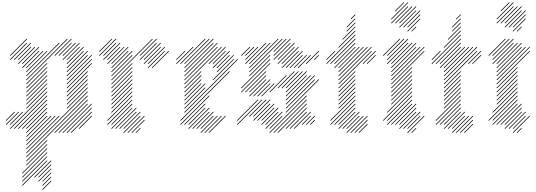

<svg xmlns="http://www.w3.org/2000/svg" viewBox="-20 -1131 4719 1691"><path d="M214.3 254.3 754.3 -285.7 750 -290 210 250ZM214.3 218.6 754.3 -321.4 750 -325.7 210 214.3ZM571.4 -174.3 754.3 -357.1 750 -361.4 567.1 -178.6ZM571.4 -210 754.3 -392.9 750 -397.1 567.1 -214.3ZM571.4 -245.7 754.3 -428.6 750 -432.9 567.1 -250ZM571.4 -281.4 754.3 -464.3 750 -468.6 567.1 -285.7ZM571.4 -317.1 754.3 -500 750 -504.3 567.1 -321.4ZM571.4 -352.9 790 -571.4 785.7 -575.7 567.1 -357.1ZM571.4 -388.6 790 -607.1 785.7 -611.4 567.1 -392.9ZM571.4 -424.3 790 -642.9 785.7 -647.1 567.1 -428.6ZM571.4 -460 754.3 -642.9 750 -647.1 567.1 -464.3ZM571.4 -495.7 754.3 -678.6 750 -682.9 567.1 -500ZM571.4 -531.4 718.6 -678.6 714.3 -682.9 567.1 -535.7ZM571.4 -567.1 718.6 -714.3 714.3 -718.6 567.1 -571.4ZM571.4 -602.9 682.9 -714.3 678.6 -718.6 567.1 -607.1ZM535.7 -602.9 682.9 -750 678.6 -754.3 531.4 -607.1ZM535.7 -638.6 647.1 -750 642.9 -754.3 531.4 -642.9ZM464.3 40 754.3 -250 750 -254.3 460 35.7ZM500 40 754.3 -214.3 750 -218.6 495.7 35.7ZM535.7 40 790 -214.3 785.7 -218.6 531.4 35.7ZM571.4 40 790 -178.6 785.7 -182.9 567.1 35.7ZM607.1 40 790 -142.9 785.7 -147.1 602.9 35.7ZM678.6 4.3 790 -107.1 785.7 -111.4 674.3 0ZM500 -638.6 611.4 -750 607.1 -754.3 495.7 -642.9ZM464.3 -638.6 611.4 -785.7 607.1 -790 460 -642.9ZM214.3 -424.3 575.7 -785.7 571.4 -790 210 -428.6ZM214.3 -460 504.3 -750 500 -754.3 210 -464.3ZM214.3 -495.7 397.1 -678.6 392.9 -682.9 210 -500ZM214.3 -531.4 361.4 -678.6 357.1 -682.9 210 -535.7ZM178.6 -531.4 325.7 -678.6 321.4 -682.9 174.3 -535.7ZM142.9 -567.1 290 -714.3 285.7 -718.6 138.6 -571.4ZM142.9 -602.9 254.3 -714.3 250 -718.6 138.6 -607.1ZM107.1 -602.9 254.3 -750 250 -754.3 102.9 -607.1ZM71.4 -602.9 218.6 -750 214.3 -754.3 67.1 -607.1ZM71.4 -638.6 218.6 -785.7 214.3 -790 67.1 -642.9ZM178.6 -567.1 325.7 -714.3 321.4 -718.6 174.3 -571.4ZM214.3 -388.6 397.1 -571.4 392.9 -575.7 210 -392.9ZM214.3 -352.9 397.1 -535.7 392.9 -540 210 -357.1ZM214.3 -317.1 397.1 -500 392.9 -504.3 210 -321.4ZM214.3 -281.4 397.1 -464.3 392.9 -468.6 210 -285.7ZM214.3 -245.7 397.1 -428.6 392.9 -432.9 210 -250ZM214.3 -210 397.1 -392.9 392.9 -397.1 210 -214.3ZM214.3 -174.3 397.1 -357.1 392.9 -361.4 210 -178.6ZM71.4 4.3 397.1 -321.4 392.9 -325.7 67.1 0ZM107.1 4.3 397.1 -285.7 392.9 -290 102.9 0ZM142.9 4.3 397.1 -250 392.9 -254.3 138.6 0ZM178.6 4.3 397.1 -214.3 392.9 -218.6 174.3 0ZM214.3 4.3 397.1 -178.6 392.9 -182.9 210 0ZM214.3 40 397.1 -142.9 392.9 -147.1 210 35.7ZM214.3 111.4 432.9 -107.1 428.6 -111.4 210 107.1ZM214.3 147.1 468.6 -107.1 464.3 -111.4 210 142.9ZM214.3 182.9 504.3 -107.1 500 -111.4 210 178.6ZM35.7 -67.1 111.4 -142.9 107.1 -147.1 31.4 -71.4ZM35.7 -31.4 147.1 -142.9 142.9 -147.1 31.4 -35.7ZM71.4 -31.4 182.9 -142.9 178.6 -147.1 67.1 -35.7ZM214.3 75.7 397.1 -107.1 392.9 -111.4 210 71.4ZM214.3 290 397.1 107.1 392.9 102.9 210 285.7ZM178.6 397.1 397.1 178.6 392.9 174.3 174.3 392.9ZM214.3 325.7 397.1 142.9 392.9 138.6 210 321.4ZM178.6 432.9 397.1 214.3 392.9 210 174.3 428.6ZM178.6 468.6 397.1 250 392.9 245.7 174.3 464.3ZM178.6 504.3 397.1 285.7 392.9 281.4 174.3 500ZM285.7 432.9 432.9 285.7 428.6 281.4 281.4 428.6ZM321.4 432.9 432.9 321.4 428.6 317.1 317.1 428.6ZM321.4 468.6 432.9 357.1 428.6 352.9 317.1 464.3ZM357.1 468.6 432.9 392.9 428.6 388.6 352.9 464.3ZM357.1 504.3 432.9 428.6 428.6 424.3 352.9 500ZM357.1 540 432.9 464.3 428.6 460 352.9 535.7Z M1142.9 40 1254.3 -71.4 1250 -75.7 1138.6 35.7ZM1107.1 40 1254.3 -107.1 1250 -111.4 1102.9 35.7ZM1178.6 40 1218.6 0 1214.3 -4.3 1174.3 35.7ZM1071.4 40 1218.6 -107.1 1214.3 -111.4 1067.1 35.7ZM1071.4 4.3 1218.6 -142.9 1214.3 -147.1 1067.1 0ZM1035.7 4.3 1182.9 -142.9 1178.6 -147.1 1031.4 0ZM1000 4.3 1182.9 -178.6 1178.6 -182.9 995.7 0ZM964.3 -31.4 1147.1 -214.3 1142.9 -218.6 960 -35.7ZM928.6 -31.4 1147.1 -250 1142.9 -254.3 924.3 -35.7ZM928.6 -67.1 1147.1 -285.7 1142.9 -290 924.3 -71.4ZM964.3 4.3 1147.1 -178.6 1142.9 -182.9 960 0ZM964.3 -138.6 1147.1 -321.4 1142.9 -325.7 960 -142.9ZM964.3 -174.3 1147.1 -357.1 1142.9 -361.4 960 -178.6ZM964.3 -210 1147.1 -392.9 1142.9 -397.1 960 -214.3ZM964.3 -245.7 1147.1 -428.6 1142.9 -432.9 960 -250ZM964.3 -281.4 1147.1 -464.3 1142.9 -468.6 960 -285.7ZM964.3 -317.1 1147.1 -500 1142.9 -504.3 960 -321.4ZM964.3 -352.9 1147.1 -535.7 1142.9 -540 960 -357.1ZM964.3 -388.6 1147.1 -571.4 1142.9 -575.7 960 -392.9ZM964.3 -424.3 1325.7 -785.7 1321.4 -790 960 -428.6ZM964.3 -460 1147.1 -642.9 1142.9 -647.1 960 -464.3ZM964.3 -495.7 1147.1 -678.6 1142.9 -682.9 960 -500ZM964.3 -531.4 1111.4 -678.6 1107.1 -682.9 960 -535.7ZM964.3 -567.1 1111.4 -714.3 1107.1 -718.6 960 -571.4ZM928.6 -567.1 1075.7 -714.3 1071.4 -718.6 924.3 -571.4ZM1214.3 -638.6 1361.4 -785.7 1357.1 -790 1210 -642.9ZM1214.3 -602.9 1361.4 -750 1357.1 -754.3 1210 -607.1ZM1285.7 -531.4 1432.9 -678.6 1428.6 -682.9 1281.4 -535.7ZM1285.7 -567.1 1432.9 -714.3 1428.6 -718.6 1281.4 -571.4ZM1250 -567.1 1397.1 -714.3 1392.9 -718.6 1245.7 -571.4ZM1250 -602.9 1397.1 -750 1392.9 -754.3 1245.7 -607.1ZM1321.4 -531.4 1468.6 -678.6 1464.3 -682.9 1317.1 -535.7ZM928.6 -602.9 1040 -714.3 1035.7 -718.6 924.3 -607.1ZM892.9 -602.9 1040 -750 1035.7 -754.3 888.6 -607.1ZM857.1 -638.6 1004.3 -785.7 1000 -790 852.9 -642.9ZM857.1 -674.3 968.6 -785.7 964.3 -790 852.9 -678.6ZM892.9 -638.6 1004.3 -750 1000 -754.3 888.6 -642.9Z M1571.4 -67.1 2004.3 -500 2000 -504.3 1567.1 -71.4ZM1607.1 -31.4 1790 -214.3 1785.7 -218.6 1602.9 -35.7ZM1642.9 -31.4 1790 -178.6 1785.7 -182.9 1638.6 -35.7ZM1642.9 4.3 1825.7 -178.6 1821.4 -182.9 1638.6 0ZM1678.6 4.3 1825.7 -142.9 1821.4 -147.1 1674.3 0ZM1714.3 4.3 1861.4 -142.9 1857.1 -147.1 1710 0ZM1750 4.3 1861.4 -107.1 1857.1 -111.4 1745.7 0ZM1750 40 1897.1 -107.1 1892.9 -111.4 1745.7 35.7ZM1785.7 40 1932.9 -107.1 1928.6 -111.4 1781.4 35.7ZM1821.4 40 1968.6 -107.1 1964.3 -111.4 1817.1 35.7ZM1571.4 -31.4 1825.7 -285.7 1821.4 -290 1567.1 -35.7ZM1607.1 -138.6 2075.7 -607.1 2071.4 -611.4 1602.9 -142.9ZM1607.1 -174.3 1790 -357.1 1785.7 -361.4 1602.9 -178.6ZM1607.1 -210 1790 -392.9 1785.7 -397.1 1602.9 -214.3ZM1607.1 -245.7 1754.3 -392.9 1750 -397.1 1602.9 -250ZM1607.1 -281.4 1754.3 -428.6 1750 -432.9 1602.9 -285.7ZM1607.1 -317.1 1754.3 -464.3 1750 -468.6 1602.9 -321.4ZM1607.1 -352.9 1754.3 -500 1750 -504.3 1602.9 -357.1ZM1857.1 -424.3 2040 -607.1 2035.7 -611.4 1852.9 -428.6ZM1892.9 -495.7 2040 -642.9 2035.7 -647.1 1888.6 -500ZM1892.9 -531.4 2004.3 -642.9 2000 -647.1 1888.6 -535.7ZM1857.1 -531.4 2004.3 -678.6 2000 -682.9 1852.9 -535.7ZM1857.1 -567.1 1968.6 -678.6 1964.3 -682.9 1852.9 -571.4ZM1821.4 -567.1 1968.6 -714.3 1964.3 -718.6 1817.1 -571.4ZM1607.1 -388.6 1932.9 -714.3 1928.6 -718.6 1602.9 -392.9ZM1607.1 -424.3 1897.1 -714.3 1892.9 -718.6 1602.9 -428.6ZM1607.1 -460 1897.1 -750 1892.9 -754.3 1602.9 -464.3ZM1607.1 -495.7 1861.4 -750 1857.1 -754.3 1602.9 -500ZM1607.1 -567.1 1825.7 -785.7 1821.4 -790 1602.9 -571.4ZM1607.1 -531.4 1861.4 -785.7 1857.1 -790 1602.9 -535.7ZM1571.4 -567.1 1790 -785.7 1785.7 -790 1567.1 -571.4ZM1535.7 -567.1 1682.9 -714.3 1678.6 -718.6 1531.4 -571.4ZM1535.7 -602.9 1611.4 -678.6 1607.1 -682.9 1531.4 -607.1Z M2178.6 -102.9 2325.7 -250 2321.4 -254.3 2174.3 -107.1ZM2214.3 -102.9 2361.4 -250 2357.1 -254.3 2210 -107.1ZM2214.3 -67.1 2361.4 -214.3 2357.1 -218.6 2210 -71.4ZM2250 -67.1 2397.1 -214.3 2392.9 -218.6 2245.7 -71.4ZM2285.7 -67.1 2397.1 -178.6 2392.9 -182.9 2281.4 -71.4ZM2285.7 -31.4 2432.9 -178.6 2428.6 -182.9 2281.4 -35.7ZM2321.4 -31.4 2432.9 -142.9 2428.6 -147.1 2317.1 -35.7ZM2321.4 4.3 2468.6 -142.9 2464.3 -147.1 2317.1 0ZM2357.1 4.3 2468.6 -107.1 2464.3 -111.4 2352.9 0ZM2357.1 40 2682.9 -285.7 2678.6 -290 2352.9 35.7ZM2428.6 40 2682.9 -214.3 2678.6 -218.6 2424.3 35.7ZM2500 4.3 2682.9 -178.6 2678.6 -182.9 2495.7 0ZM2392.9 40 2682.9 -250 2678.6 -254.3 2388.6 35.7ZM2500 -138.6 2790 -428.6 2785.7 -432.9 2495.7 -142.9ZM2500 -210 2754.3 -464.3 2750 -468.6 2495.7 -214.3ZM2500 -245.7 2718.6 -464.3 2714.3 -468.6 2495.7 -250ZM2500 -174.3 2754.3 -428.6 2750 -432.9 2495.7 -178.6ZM2678.6 -31.4 2754.3 -107.1 2750 -111.4 2674.3 -35.7ZM2642.9 -31.4 2718.6 -107.1 2714.3 -111.4 2638.6 -35.7ZM2571.4 4.3 2718.6 -142.9 2714.3 -147.1 2567.1 0ZM2535.7 4.3 2682.9 -142.9 2678.6 -147.1 2531.4 0ZM2714.3 -31.4 2754.3 -71.4 2750 -75.7 2710 -35.7ZM2500 -281.4 2682.9 -464.3 2678.6 -468.6 2495.7 -285.7ZM2500 -352.9 2647.1 -500 2642.9 -504.3 2495.7 -357.1ZM2464.3 -352.9 2611.4 -500 2607.1 -504.3 2460 -357.1ZM2500 -317.1 2682.9 -500 2678.6 -504.3 2495.7 -321.4ZM2428.6 -352.9 2575.7 -500 2571.4 -504.3 2424.3 -357.1ZM2071.4 -31.4 2290 -250 2285.7 -254.3 2067.1 -35.7ZM2285.7 -281.4 2397.1 -392.9 2392.9 -397.1 2281.4 -285.7ZM2250 -281.4 2361.4 -392.9 2357.1 -397.1 2245.7 -285.7ZM2071.4 -67.1 2254.3 -250 2250 -254.3 2067.1 -71.4ZM2214.3 -281.4 2361.4 -428.6 2357.1 -432.9 2210 -285.7ZM2178.6 -281.4 2325.7 -428.6 2321.4 -432.9 2174.3 -285.7ZM2178.6 -317.1 2325.7 -464.3 2321.4 -468.6 2174.3 -321.4ZM2142.9 -317.1 2325.7 -500 2321.4 -504.3 2138.6 -321.4ZM2107.1 -317.1 2361.4 -571.4 2357.1 -575.7 2102.9 -321.4ZM2107.1 -352.9 2361.4 -607.1 2357.1 -611.4 2102.9 -357.1ZM2178.6 -460 2361.4 -642.9 2357.1 -647.1 2174.3 -464.3ZM2178.6 -495.7 2468.6 -785.7 2464.3 -790 2174.3 -500ZM2178.6 -531.4 2432.9 -785.7 2428.6 -790 2174.3 -535.7ZM2178.6 -567.1 2361.4 -750 2357.1 -754.3 2174.3 -571.4ZM2142.9 -567.1 2325.7 -750 2321.4 -754.3 2138.6 -571.4ZM2142.9 -602.9 2254.3 -714.3 2250 -718.6 2138.6 -607.1ZM2142.9 -638.6 2218.6 -714.3 2214.3 -718.6 2138.6 -642.9ZM2107.1 -638.6 2182.9 -714.3 2178.6 -718.6 2102.9 -642.9ZM2357.1 -317.1 2504.3 -464.3 2500 -468.6 2352.9 -321.4ZM2464.3 -531.4 2611.4 -678.6 2607.1 -682.9 2460 -535.7ZM2428.6 -567.1 2575.7 -714.3 2571.4 -718.6 2424.3 -571.4ZM2428.6 -602.9 2575.7 -750 2571.4 -754.3 2424.3 -607.1ZM2392.9 -602.9 2540 -750 2535.7 -754.3 2388.6 -607.1ZM2392.9 -638.6 2540 -785.7 2535.7 -790 2388.6 -642.9ZM2392.9 -674.3 2504.3 -785.7 2500 -790 2388.6 -678.6ZM2464.3 -567.1 2611.4 -714.3 2607.1 -718.6 2460 -571.4ZM2535.7 -531.4 2647.1 -642.9 2642.9 -647.1 2531.4 -535.7ZM2571.4 -531.4 2682.9 -642.9 2678.6 -647.1 2567.1 -535.7ZM2500 -531.4 2647.1 -678.6 2642.9 -682.9 2495.7 -535.7ZM2607.1 -531.4 2718.6 -642.9 2714.3 -647.1 2602.9 -535.7ZM2678.6 -567.1 2790 -678.6 2785.7 -682.9 2674.3 -571.4ZM2750 -602.9 2790 -642.9 2785.7 -647.1 2745.7 -607.1Z M3142.9 40 3218.6 -35.7 3214.3 -40 3138.6 35.7ZM3107.1 40 3218.6 -71.4 3214.3 -75.7 3102.9 35.7ZM3035.7 40 3182.9 -107.1 3178.6 -111.4 3031.4 35.7ZM3035.7 4.3 3147.1 -107.1 3142.9 -111.4 3031.4 0ZM3000 4.3 3147.1 -142.9 3142.9 -147.1 2995.7 0ZM2964.3 4.3 3111.4 -142.9 3107.1 -147.1 2960 0ZM2964.3 -31.4 3111.4 -178.6 3107.1 -182.9 2960 -35.7ZM2928.6 -31.4 3111.4 -214.3 3107.1 -218.6 2924.3 -35.7ZM2892.9 -31.4 3111.4 -250 3107.1 -254.3 2888.6 -35.7ZM2892.9 -67.1 3111.4 -285.7 3107.1 -290 2888.6 -71.4ZM2964.3 -174.3 3111.4 -321.4 3107.1 -325.7 2960 -178.6ZM2964.3 -210 3111.4 -357.1 3107.1 -361.4 2960 -214.3ZM3071.4 40 3218.6 -107.1 3214.3 -111.4 3067.1 35.7ZM2964.3 -245.7 3111.4 -392.9 3107.1 -397.1 2960 -250ZM2964.3 -281.4 3111.4 -428.6 3107.1 -432.9 2960 -285.7ZM2964.3 -317.1 3111.4 -464.3 3107.1 -468.6 2960 -321.4ZM2964.3 -352.9 3111.4 -500 3107.1 -504.3 2960 -357.1ZM2964.3 -388.6 3254.3 -678.6 3250 -682.9 2960 -392.9ZM2964.3 -424.3 3254.3 -714.3 3250 -718.6 2960 -428.6ZM2964.3 -460 3218.6 -714.3 3214.3 -718.6 2960 -464.3ZM2964.3 -495.7 3182.9 -714.3 3178.6 -718.6 2960 -500ZM2964.3 -531.4 3147.1 -714.3 3142.9 -718.6 2960 -535.7ZM2928.6 -531.4 3111.4 -714.3 3107.1 -718.6 2924.3 -535.7ZM2928.6 -567.1 3111.4 -750 3107.1 -754.3 2924.3 -571.4ZM2892.9 -567.1 3111.4 -785.7 3107.1 -790 2888.6 -571.4ZM2857.1 -567.1 3111.4 -821.4 3107.1 -825.7 2852.9 -571.4ZM2964.3 -710 3111.4 -857.1 3107.1 -861.4 2960 -714.3ZM2857.1 -602.9 2932.9 -678.6 2928.6 -682.9 2852.9 -607.1ZM3000 -781.4 3111.4 -892.9 3107.1 -897.1 2995.7 -785.7ZM3035.7 -852.9 3111.4 -928.6 3107.1 -932.9 3031.4 -857.1ZM3035.7 -888.6 3111.4 -964.3 3107.1 -968.6 3031.4 -892.9ZM3071.4 -960 3111.4 -1000 3107.1 -1004.3 3067.1 -964.3ZM3178.6 -567.1 3290 -678.6 3285.7 -682.9 3174.3 -571.4ZM3214.3 -567.1 3290 -642.9 3285.7 -647.1 3210 -571.4Z M3500 -888.6 3647.1 -1035.7 3642.9 -1040 3495.7 -892.9ZM3535.7 -888.6 3682.9 -1035.7 3678.6 -1040 3531.4 -892.9ZM3571.4 -888.6 3682.9 -1000 3678.6 -1004.3 3567.1 -892.9ZM3571.4 -852.9 3682.9 -964.3 3678.6 -968.6 3567.1 -857.1ZM3464.3 -924.3 3611.4 -1071.4 3607.1 -1075.7 3460 -928.6ZM3500 -924.3 3647.1 -1071.4 3642.9 -1075.7 3495.7 -928.6ZM3428.6 -924.3 3575.7 -1071.4 3571.4 -1075.7 3424.3 -928.6ZM3428.6 -960 3575.7 -1107.1 3571.4 -1111.4 3424.3 -964.3ZM3464.3 -1031.4 3540 -1107.1 3535.7 -1111.4 3460 -1035.7ZM3607.1 -852.9 3647.1 -892.9 3642.9 -897.1 3602.9 -857.1ZM3392.9 -638.6 3540 -785.7 3535.7 -790 3388.6 -642.9ZM3392.9 -602.9 3575.7 -785.7 3571.4 -790 3388.6 -607.1ZM3392.9 -567.1 3575.7 -750 3571.4 -754.3 3388.6 -571.4ZM3428.6 -567.1 3611.4 -750 3607.1 -754.3 3424.3 -571.4ZM3428.6 -531.4 3647.1 -750 3642.9 -754.3 3424.3 -535.7ZM3428.6 -495.7 3647.1 -714.3 3642.9 -718.6 3424.3 -500ZM3428.6 -460 3682.9 -714.3 3678.6 -718.6 3424.3 -464.3ZM3428.6 -424.3 3718.6 -714.3 3714.3 -718.6 3424.3 -428.6ZM3428.6 -388.6 3718.6 -678.6 3714.3 -682.9 3424.3 -392.9ZM3428.6 -352.9 3611.4 -535.7 3607.1 -540 3424.3 -357.1ZM3428.6 -317.1 3611.4 -500 3607.1 -504.3 3424.3 -321.4ZM3428.6 -281.4 3611.4 -464.3 3607.1 -468.6 3424.3 -285.7ZM3428.6 -245.7 3611.4 -428.6 3607.1 -432.9 3424.3 -250ZM3428.6 -210 3611.4 -392.9 3607.1 -397.1 3424.3 -214.3ZM3392.9 -138.6 3611.4 -357.1 3607.1 -361.4 3388.6 -142.9ZM3357.1 -67.1 3611.4 -321.4 3607.1 -325.7 3352.9 -71.4ZM3392.9 -67.1 3611.4 -285.7 3607.1 -290 3388.6 -71.4ZM3392.9 -31.4 3611.4 -250 3607.1 -254.3 3388.6 -35.7ZM3428.6 -31.4 3611.4 -214.3 3607.1 -218.6 3424.3 -35.7ZM3464.3 -31.4 3647.1 -214.3 3642.9 -218.6 3460 -35.7ZM3500 -31.4 3647.1 -178.6 3642.9 -182.9 3495.7 -35.7ZM3500 4.3 3647.1 -142.9 3642.9 -147.1 3495.7 0ZM3357.1 -638.6 3504.3 -785.7 3500 -790 3352.9 -642.9ZM3535.7 4.3 3682.9 -142.9 3678.6 -147.1 3531.4 0ZM3571.4 4.3 3682.9 -107.1 3678.6 -111.4 3567.1 0ZM3571.4 40 3718.6 -107.1 3714.3 -111.4 3567.1 35.7ZM3607.1 40 3647.1 0 3642.9 -4.3 3602.9 35.7Z M4071.4 40 4147.1 -35.7 4142.9 -40 4067.1 35.7ZM4035.7 40 4147.1 -71.4 4142.9 -75.7 4031.4 35.7ZM3964.3 40 4111.4 -107.1 4107.1 -111.4 3960 35.7ZM3964.3 4.3 4075.7 -107.1 4071.4 -111.4 3960 0ZM3928.6 4.3 4075.7 -142.9 4071.4 -147.1 3924.3 0ZM3892.9 4.3 4040 -142.9 4035.7 -147.1 3888.6 0ZM3892.9 -31.4 4040 -178.6 4035.7 -182.9 3888.6 -35.7ZM3857.1 -31.4 4040 -214.3 4035.7 -218.6 3852.9 -35.7ZM3821.4 -31.4 4040 -250 4035.7 -254.3 3817.1 -35.7ZM3821.4 -67.1 4040 -285.7 4035.7 -290 3817.1 -71.4ZM3892.9 -174.3 4040 -321.4 4035.7 -325.7 3888.6 -178.6ZM3892.9 -210 4040 -357.1 4035.7 -361.4 3888.6 -214.3ZM4000 40 4147.1 -107.1 4142.9 -111.4 3995.7 35.7ZM3892.9 -245.7 4040 -392.9 4035.7 -397.1 3888.6 -250ZM3892.9 -281.4 4040 -428.6 4035.7 -432.9 3888.6 -285.7ZM3892.9 -317.1 4040 -464.3 4035.7 -468.6 3888.6 -321.4ZM3892.9 -352.9 4040 -500 4035.7 -504.3 3888.6 -357.1ZM3892.9 -388.6 4182.9 -678.6 4178.6 -682.9 3888.6 -392.9ZM3892.9 -424.3 4182.9 -714.3 4178.6 -718.6 3888.6 -428.6ZM3892.9 -460 4147.1 -714.3 4142.9 -718.6 3888.6 -464.3ZM3892.9 -495.7 4111.4 -714.3 4107.1 -718.6 3888.6 -500ZM3892.9 -531.4 4075.7 -714.3 4071.4 -718.6 3888.6 -535.7ZM3857.1 -531.4 4040 -714.3 4035.7 -718.6 3852.9 -535.7ZM3857.1 -567.1 4040 -750 4035.7 -754.3 3852.9 -571.4ZM3821.4 -567.1 4040 -785.7 4035.7 -790 3817.1 -571.4ZM3785.7 -567.1 4040 -821.4 4035.7 -825.7 3781.4 -571.4ZM3892.9 -710 4040 -857.1 4035.7 -861.4 3888.6 -714.3ZM3785.7 -602.9 3861.4 -678.6 3857.1 -682.9 3781.4 -607.1ZM3928.6 -781.4 4040 -892.9 4035.7 -897.1 3924.3 -785.7ZM3964.3 -852.9 4040 -928.6 4035.7 -932.9 3960 -857.1ZM3964.3 -888.6 4040 -964.3 4035.7 -968.6 3960 -892.9ZM4000 -960 4040 -1000 4035.7 -1004.3 3995.7 -964.3ZM4107.1 -567.1 4218.6 -678.6 4214.3 -682.9 4102.9 -571.4ZM4142.9 -567.1 4218.6 -642.9 4214.3 -647.1 4138.6 -571.4Z M4428.6 -888.6 4575.7 -1035.7 4571.4 -1040 4424.3 -892.9ZM4464.3 -888.6 4611.4 -1035.7 4607.1 -1040 4460 -892.9ZM4500 -888.6 4611.4 -1000 4607.1 -1004.3 4495.7 -892.9ZM4500 -852.9 4611.4 -964.3 4607.1 -968.6 4495.7 -857.1ZM4392.9 -924.3 4540 -1071.4 4535.7 -1075.7 4388.6 -928.6ZM4428.6 -924.3 4575.7 -1071.4 4571.4 -1075.7 4424.3 -928.6ZM4357.1 -924.3 4504.3 -1071.4 4500 -1075.7 4352.9 -928.6ZM4357.1 -960 4504.3 -1107.1 4500 -1111.4 4352.9 -964.3ZM4392.9 -1031.4 4468.6 -1107.1 4464.3 -1111.4 4388.6 -1035.7ZM4535.7 -852.9 4575.7 -892.9 4571.4 -897.1 4531.4 -857.1ZM4321.4 -638.6 4468.6 -785.7 4464.3 -790 4317.1 -642.9ZM4321.4 -602.9 4504.3 -785.7 4500 -790 4317.1 -607.1ZM4321.4 -567.1 4504.3 -750 4500 -754.3 4317.1 -571.4ZM4357.1 -567.1 4540 -750 4535.7 -754.3 4352.9 -571.4ZM4357.1 -531.4 4575.7 -750 4571.4 -754.3 4352.9 -535.7ZM4357.1 -495.7 4575.7 -714.3 4571.4 -718.6 4352.9 -500ZM4357.1 -460 4611.4 -714.3 4607.1 -718.6 4352.9 -464.3ZM4357.1 -424.3 4647.1 -714.3 4642.9 -718.6 4352.9 -428.6ZM4357.1 -388.6 4647.1 -678.6 4642.9 -682.9 4352.9 -392.9ZM4357.1 -352.9 4540 -535.7 4535.7 -540 4352.9 -357.1ZM4357.1 -317.1 4540 -500 4535.7 -504.3 4352.9 -321.4ZM4357.1 -281.4 4540 -464.3 4535.7 -468.6 4352.9 -285.7ZM4357.1 -245.7 4540 -428.6 4535.7 -432.9 4352.9 -250ZM4357.1 -210 4540 -392.9 4535.7 -397.1 4352.9 -214.3ZM4321.4 -138.6 4540 -357.1 4535.7 -361.4 4317.1 -142.9ZM4285.7 -67.1 4540 -321.4 4535.7 -325.7 4281.4 -71.4ZM4321.4 -67.1 4540 -285.7 4535.7 -290 4317.1 -71.4ZM4321.4 -31.4 4540 -250 4535.7 -254.3 4317.1 -35.7ZM4357.1 -31.4 4540 -214.3 4535.7 -218.6 4352.9 -35.7ZM4392.9 -31.4 4575.7 -214.3 4571.4 -218.6 4388.6 -35.7ZM4428.6 -31.4 4575.7 -178.6 4571.4 -182.9 4424.3 -35.7ZM4428.6 4.3 4575.7 -142.9 4571.4 -147.1 4424.3 0ZM4285.7 -638.6 4432.9 -785.7 4428.6 -790 4281.4 -642.9ZM4464.3 4.3 4611.4 -142.9 4607.1 -147.1 4460 0ZM4500 4.3 4611.4 -107.1 4607.1 -111.4 4495.7 0ZM4500 40 4647.1 -107.1 4642.9 -111.4 4495.7 35.7ZM4535.7 40 4575.7 0 4571.4 -4.3 4531.4 35.7Z"/></svg>

Font: Gossip High Needlepoint
Style: Regular
Weight: 100
Width: 7
Designer: Deborah Khodanovich
Version: Version 1.001;Glyphs 3.3.1 (3343)